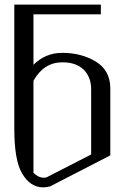

<svg xmlns="http://www.w3.org/2000/svg" viewBox="-20 -812 602 832"><path d="M250 -542Q169.9 -542 125 -461.9V-63.5Q145.5 -42 169.9 -42Q176.8 -42 180.7 -43L375 -142.6V-425.8Q375 -477.5 342.8 -509.8Q310.5 -542 250 -542ZM417 -792V-750H125V-531.2Q176.8 -583 250 -583Q332 -583 394 -545.9Q456.1 -508.8 458 -432.6V-138.7L196.3 -3.9Q176.8 0 168 0Q110.4 0 75.2 -61.5Q42 -118.2 42 -252.9V-750V-792Z"/></svg>

Font: wanta
Style: Medium
Weight: 500
Version: Version 0.91